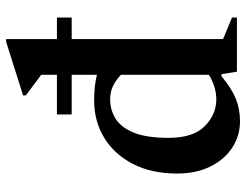

<svg xmlns="http://www.w3.org/2000/svg" viewBox="-108 -682 800 624"><g transform="rotate(-90 292.0 -370.0)"><path d="M210 10Q163 10 124.5 -15Q86 -40 63 -86Q40 -132 40 -194Q40 -278 71.5 -338.5Q103 -399 156.5 -431.5Q210 -464 277 -464Q325 -464 361 -455V-537H232V-585H361V-636L294 -686V-695L468 -750H477V-585H547V-537H477V-45L547 -16V0H371L363 -50H356Q318 -18 284 -4Q250 10 210 10ZM156 -222Q156 -142 194 -104.5Q232 -67 281 -67Q321 -67 361 -91V-377Q343 -394 324 -403Q305 -412 281 -412Q247 -412 218.5 -394.5Q190 -377 173 -335.5Q156 -294 156 -222Z"/></g></svg>

Font: Spectral SemiBold
Style: Regular
Weight: 600
Designer: Jean-Baptiste Levee
Foundry: Production Type
Version: Version 2.001